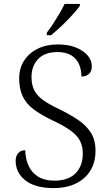

<svg xmlns="http://www.w3.org/2000/svg" viewBox="-20 -951 559 981"><path d="M253 10Q205 10 168.5 -0.5Q132 -11 108 -30.5Q84 -50 72 -75Q60 -100 60 -129Q60 -145 66 -157.5Q72 -170 82.5 -176.5Q93 -183 109 -183Q110 -138 126.5 -103Q143 -68 175.5 -48Q208 -28 258 -28Q329 -28 366 -65.5Q403 -103 403 -166Q403 -205 388 -233Q373 -261 338.5 -285.5Q304 -310 246 -337Q188 -365 150.5 -393.5Q113 -422 95.5 -460Q78 -498 78 -550Q78 -602 103 -641Q128 -680 172.5 -702Q217 -724 275 -724Q329 -724 367.5 -708.5Q406 -693 427.5 -668Q449 -643 449 -613Q449 -587 435 -573.5Q421 -560 396 -560Q396 -596 383 -624.5Q370 -653 343 -669Q316 -685 273 -685Q209 -685 175 -649.5Q141 -614 141 -557Q141 -516 156 -488Q171 -460 202.5 -438Q234 -416 285 -392Q338 -366 379 -338.5Q420 -311 444 -273.5Q468 -236 468 -181Q468 -123 442.5 -80.5Q417 -38 369 -14Q321 10 253 10ZM219 -784Q234 -803 251 -829Q268 -855 284 -882Q300 -909 310 -931H388V-921Q379 -908 361.5 -888Q344 -868 322.5 -846Q301 -824 279.5 -804.5Q258 -785 241 -771H219Z"/></svg>

Font: Noto Serif Hebrew Light
Style: Regular
Weight: 300
Version: Version 2.003